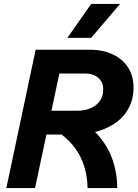

<svg xmlns="http://www.w3.org/2000/svg" viewBox="-20 -949 694 969"><path d="M174 -270 199 -390H366Q429 -390 465 -419.5Q501 -449 501 -497Q501 -534 476 -556Q451 -578 409 -578H240L265 -698H433Q500 -698 550 -674Q600 -650 627 -607.5Q654 -565 654 -506Q654 -453 632.5 -409Q611 -365 571 -334.5Q531 -304 475 -287Q419 -270 349 -270ZM12 0 160 -698H305L157 0ZM422 0Q421 -70 398 -129.5Q375 -189 330 -235.5Q285 -282 216 -312L376 -345Q443 -307 486 -254Q529 -201 550 -137Q571 -73 572 0ZM320 -758 440 -929H586L440 -758Z"/></svg>

Font: Azeret Mono Thin SemiBold
Style: Italic
Weight: 600
Italic angle: -12°
Version: Version 1.002